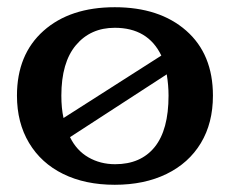

<svg xmlns="http://www.w3.org/2000/svg" viewBox="-20 -502 637 532"><path d="M27 -237Q27 -351 100.5 -416.5Q174 -482 298 -482Q422 -482 496 -417Q570 -352 570 -237Q570 -161 536.5 -105.5Q503 -50 441.5 -20Q380 10 298 10Q216 10 155 -20Q94 -50 60.5 -106Q27 -162 27 -237ZM156 -175 427 -348Q390 -425 298 -425Q231 -425 190.5 -377Q150 -329 150 -237Q150 -202 156 -175ZM299 -47Q370 -47 408.5 -94.5Q447 -142 447 -237Q447 -266 442 -296L174 -122Q192 -85 225 -66Q258 -47 299 -47Z"/></svg>

Font: Raigarh Medium
Style: Regular
Weight: 500
Designer: jaikishan Patel
Foundry: MagicType
Version: Version 1.000